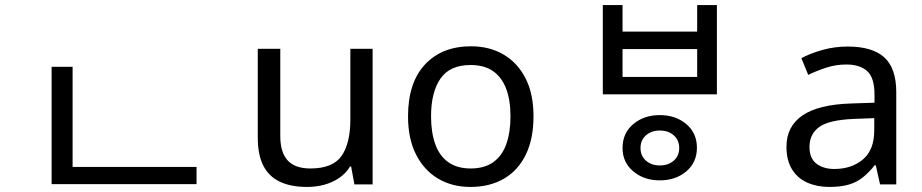

<svg xmlns="http://www.w3.org/2000/svg" viewBox="-20 -729 3644 759"><path d="M184 -69H757V-1H184ZM184 -465H267V-43H184Z M1453 -536V0H1381L1368 -71H1364Q1347 -43 1320 -25Q1293 -7 1261 1.5Q1229 10 1194 10Q1130 10 1086.5 -10.5Q1043 -31 1021 -74Q999 -117 999 -185V-536H1088V-191Q1088 -127 1117 -95Q1146 -63 1207 -63Q1296 -63 1330.5 -113Q1365 -163 1365 -257V-536Z M2089 -269Q2089 -180 2058.5 -117.5Q2028 -55 1972 -22.5Q1916 10 1839 10Q1768 10 1712.5 -22.5Q1657 -55 1625 -117.5Q1593 -180 1593 -269Q1593 -402 1660 -474Q1727 -546 1842 -546Q1915 -546 1970.5 -513.5Q2026 -481 2057.5 -419.5Q2089 -358 2089 -269ZM1684 -269Q1684 -206 1700.5 -159.5Q1717 -113 1752 -88Q1787 -63 1841 -63Q1895 -63 1930 -88Q1965 -113 1981.5 -159.5Q1998 -206 1998 -269Q1998 -333 1981 -378Q1964 -423 1929.5 -447.5Q1895 -472 1840 -472Q1758 -472 1721 -418Q1684 -364 1684 -269Z M2588 -274Q2651 -274 2693 -238.5Q2735 -203 2735 -145Q2735 -87 2693 -51.5Q2651 -16 2588 -16Q2526 -16 2483.5 -51.5Q2441 -87 2441 -144Q2441 -203 2483.5 -238.5Q2526 -274 2588 -274ZM2588 -213Q2555 -213 2533.5 -194Q2512 -175 2512 -144Q2512 -113 2533.5 -94Q2555 -75 2588 -75Q2622 -75 2643.5 -94Q2665 -113 2665 -144Q2665 -175 2643.5 -194Q2622 -213 2588 -213ZM2363 -709H2441V-604H2736V-709H2814V-356H2363ZM2441 -535V-425H2736V-535Z M3331 -545Q3429 -545 3476 -502Q3523 -459 3523 -365V0H3459L3442 -76H3438Q3415 -47 3390.5 -27.5Q3366 -8 3334.5 1Q3303 10 3258 10Q3210 10 3171.5 -7Q3133 -24 3111 -59.5Q3089 -95 3089 -149Q3089 -229 3152 -272.5Q3215 -316 3346 -320L3437 -323V-355Q3437 -422 3408 -448Q3379 -474 3326 -474Q3284 -474 3246 -461.5Q3208 -449 3175 -433L3148 -499Q3183 -518 3231 -531.5Q3279 -545 3331 -545ZM3357 -259Q3257 -255 3218.5 -227Q3180 -199 3180 -148Q3180 -103 3207.5 -82Q3235 -61 3278 -61Q3346 -61 3391 -98.5Q3436 -136 3436 -214V-262Z"/></svg>

Font: korean115
Style: Regular
Weight: 400
Designer: Monotype Design Team
Foundry: Monotype Imaging Inc.
Version: Version 2.013